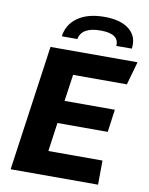

<svg xmlns="http://www.w3.org/2000/svg" viewBox="-96 -965 801 1034"><g transform="rotate(10 304.0 -448.0)"><path d="M35 0 132 -686H608L572 -559H278L257 -413H532L515 -289H240L218 -132H514L513 0ZM182 -753Q191 -820 246 -858Q301 -896 391 -896Q480 -896 527 -858Q574 -820 565 -753H480Q483 -786 459 -803Q435 -820 383 -820Q331 -820 302 -803Q273 -786 267 -753Z"/></g></svg>

Font: Chivo Mono Medium
Style: Bold Italic
Weight: 700
Italic angle: -8.05°
Monospace: yes
Version: Version 1.008